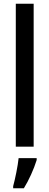

<svg xmlns="http://www.w3.org/2000/svg" viewBox="-20 -780 262 1021"><path d="M159 0V-760H64V0ZM175 71V61H79C75 102 60 174 50 210V221H107C133 179 160 120 175 71Z"/></svg>

Font: Noto Sans Sinhala UI ExtraCondensed Medium
Style: Regular
Weight: 500
Width: 2
Designer: Jelle Bosma - Monotype Design Team
Foundry: Monotype Imaging Inc.
Version: Version 2.006